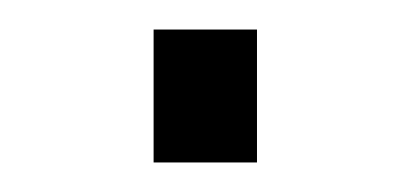

<svg xmlns="http://www.w3.org/2000/svg" viewBox="-20 -415 278 130"><path d="M84 -305H154V-395H84Z"/></svg>

Font: Uncut Sans Book
Style: Regular
Weight: 350
Designer: Kasper Nordkvist
Foundry: UNCUT.wtf
Version: Version 1.304;Glyphs 3.2 (3246)